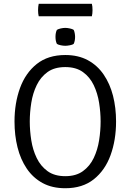

<svg xmlns="http://www.w3.org/2000/svg" viewBox="-20 -987 693 1019"><path d="M138 -342Q138 -293.5 146 -242.5Q154 -191.5 174.8 -148.5Q195.5 -105.5 232.2 -78.8Q269 -52 326.5 -52Q383.5 -52 420.2 -78.8Q457 -105.5 477.5 -148.5Q498 -191.5 506 -242.5Q514 -293.5 514 -342Q514 -390.5 506 -441.2Q498 -492 477.5 -535Q457 -578 420.2 -604.5Q383.5 -631 326.5 -631Q269 -631 232.2 -604.5Q195.5 -578 174.8 -535Q154 -492 146 -441.2Q138 -390.5 138 -342ZM57 -342Q57 -439.5 86.2 -519.8Q115.5 -600 175.2 -647.5Q235 -695 326.5 -695Q395.5 -695 446.2 -667.5Q497 -640 530.2 -591.2Q563.5 -542.5 579.8 -478.8Q596 -415 596 -342Q596 -244 566.8 -163.5Q537.5 -83 477.8 -35.5Q418 12 326.5 12Q257 12 206.2 -15.5Q155.5 -43 122.2 -92Q89 -141 73 -205Q57 -269 57 -342ZM274.5 -791.5Q274.5 -814 282 -828.5Q289 -833 302 -836Q315 -839 326.5 -839Q337 -839 351 -836Q365 -833 371 -828.5Q374.5 -822 376.5 -811.2Q378.5 -800.5 378.5 -791.5Q378.5 -769 371 -754Q365.5 -749.5 351.2 -746.8Q337 -744 326.5 -744Q315 -744 302 -746.8Q289 -749.5 282 -754Q274.5 -769 274.5 -791.5ZM185.5 -900.5Q182 -914.5 182 -933Q182 -951.5 185.5 -967H467.5Q469.5 -959 470.2 -951.5Q471 -944 471 -933Q471 -915 467.5 -900.5Z"/></svg>

Font: Signika Light
Style: Regular
Weight: 300
Designer: Anna Giedry
Foundry: Anna Giedry
Version: Version 2.000